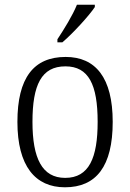

<svg xmlns="http://www.w3.org/2000/svg" viewBox="-20 -786 553 816"><path d="M224 -619V-606H245C291 -645 360 -721 383 -756V-766H307C289 -721 253 -663 224 -619ZM256 10C389 10 459 -79 459 -268C459 -456 386 -544 259 -544C123 -544 54 -455 54 -268C54 -80 130 10 256 10ZM257 -30C159 -30 118 -113 118 -268C118 -425 156 -504 258 -504C357 -504 395 -426 395 -268C395 -116 359 -30 257 -30Z"/></svg>

Font: Noto Serif Bengali SemiCondensed Light
Style: Regular
Weight: 300
Width: 4
Designer: Juan Bruce, Universal Thirst, Indian Type Foundry and the Monotype Design Team.
Foundry: Monotype Imaging Inc.
Version: Version 2.003